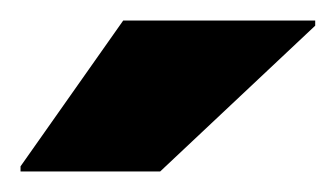

<svg xmlns="http://www.w3.org/2000/svg" viewBox="-20 -738 327 187"><path d="M0 -571V-576L100 -718H287V-713L136 -571Z"/></svg>

Font: Saira SemiExpanded ExtraBold
Style: Regular
Weight: 800
Width: 6
Designer: Hector Gatti with collaboration of the Omnibus-Type team
Foundry: Omnibus-Type
Version: Version 1.101